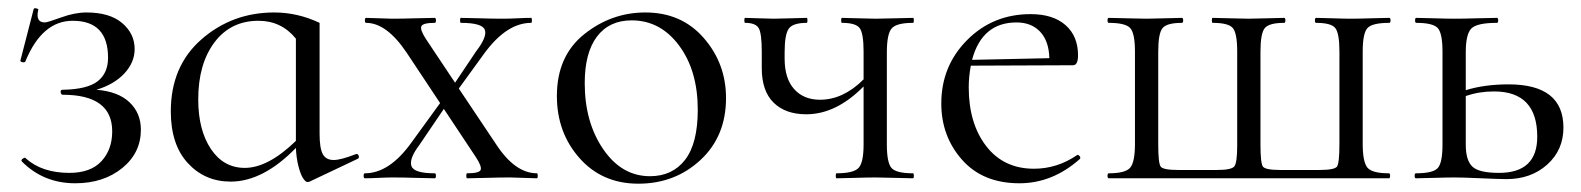

<svg xmlns="http://www.w3.org/2000/svg" viewBox="-20 -429 3805 462"><path d="M212 -213Q264 -209 291.5 -183Q319 -157 319 -117Q319 -61 274 -24.5Q229 12 161 12Q85 12 33 -40Q29 -44 36 -48Q40 -51 42 -48Q81 -13 147 -13Q198 -13 224 -41Q250 -69 250 -113Q250 -201 131 -201Q127 -201 126 -207Q125 -213 131 -213Q190 -214 215 -233.5Q240 -253 240 -290Q240 -379 155 -379Q81 -379 41 -281Q40 -279 37 -279Q34 -279 31.5 -280Q29 -281 29 -283L61 -407Q62 -411 70 -408Q73 -407 72 -405Q65 -375 88 -375Q94 -375 127 -387Q160 -399 188 -399Q244 -399 274 -373.5Q304 -348 304 -311Q304 -279 279.5 -252.5Q255 -226 212 -213Z M836 -58Q841 -60 843 -54.5Q845 -49 841 -47L725 8Q722 9 720 9Q715 9 709 -0.5Q703 -10 698 -29.5Q693 -49 692 -73Q613 8 535 8Q473 8 432 -36.5Q391 -81 391 -161Q391 -270 465 -334.5Q539 -399 640 -399Q696 -399 749 -374V-107Q749 -73 756.5 -58.5Q764 -44 783 -44Q800 -44 836 -58ZM569 -25Q625 -25 692 -90V-336Q657 -379 602 -379Q535 -379 496 -327Q457 -275 457 -190Q457 -116 487.5 -70.5Q518 -25 569 -25Z M1272 -12Q1274 -12 1274 -6Q1274 0 1272 0Q1261 0 1239.5 -1Q1218 -2 1208 -2Q1183 -2 1149.5 -1Q1116 0 1104 0Q1102 0 1102 -6Q1102 -12 1104 -12Q1133 -12 1136.5 -20Q1140 -28 1125 -51L1048 -167L989 -80Q964 -47 970 -29.5Q976 -12 1026 -12Q1029 -12 1029 -6Q1029 0 1026 0Q1012 0 981 -1Q950 -2 926 -2Q911 -2 890.5 -1Q870 0 858 0Q855 0 855 -6Q855 -12 858 -12Q917 -12 970 -86L1039 -181L958 -303Q910 -374 861 -374Q858 -374 858 -380Q858 -386 861 -386Q871 -386 892 -385Q913 -384 923 -384Q947 -384 981 -385Q1015 -386 1026 -386Q1029 -386 1029 -380Q1029 -374 1026 -374Q998 -374 994 -366Q990 -358 1005 -335L1075 -230L1126 -306Q1153 -341 1146.5 -357.5Q1140 -374 1089 -374Q1087 -374 1087 -380Q1087 -386 1089 -386Q1103 -386 1134 -385Q1165 -384 1190 -384Q1205 -384 1225 -385Q1245 -386 1258 -386Q1260 -386 1260 -380Q1260 -374 1258 -374Q1199 -374 1145 -300L1084 -216L1173 -83Q1219 -12 1272 -12Z M1516 13Q1429 13 1374.5 -48.5Q1320 -110 1320 -198Q1320 -294 1385.5 -346.5Q1451 -399 1533 -399Q1620 -399 1673.5 -337.5Q1727 -276 1727 -193Q1727 -101 1665.5 -44Q1604 13 1516 13ZM1544 -5Q1598 -5 1628.5 -44.5Q1659 -84 1659 -165Q1659 -259 1614 -319.5Q1569 -380 1500 -380Q1446 -380 1416.5 -341Q1387 -302 1387 -229Q1387 -135 1431.5 -70Q1476 -5 1544 -5Z M2177 -12Q2179 -12 2179 -6Q2179 0 2177 0Q2165 0 2134.5 -1Q2104 -2 2087 -2Q2069 -2 2037 -1Q2005 0 1993 0Q1991 0 1991 -6Q1991 -12 1993 -12Q2034 -12 2046 -25Q2058 -38 2058 -81V-221Q1992 -154 1920 -154Q1870 -154 1841.5 -182Q1813 -210 1813 -265V-305Q1813 -349 1805.5 -361.5Q1798 -374 1773 -374Q1771 -374 1771 -380Q1771 -386 1773 -386Q1782 -386 1805.5 -385Q1829 -384 1842 -384Q1857 -384 1884 -385Q1911 -386 1921 -386Q1923 -386 1923 -380Q1923 -374 1921 -374Q1888 -374 1878 -360Q1868 -346 1868 -303V-288Q1868 -240 1891 -214.5Q1914 -189 1953 -189Q2009 -189 2058 -238V-305Q2058 -349 2048.5 -361.5Q2039 -374 2006 -374Q2004 -374 2004 -380Q2004 -386 2006 -386Q2016 -386 2044 -385Q2072 -384 2087 -384Q2104 -384 2135 -385Q2166 -386 2177 -386Q2179 -386 2179 -380Q2179 -374 2177 -374Q2137 -374 2125.5 -360.5Q2114 -347 2114 -303V-81Q2114 -37 2125.5 -24.5Q2137 -12 2177 -12Z M2572 -56Q2573 -57 2575.5 -55.5Q2578 -54 2579 -51.5Q2580 -49 2579 -47Q2513 12 2433 12Q2345 12 2295 -44.5Q2245 -101 2245 -180Q2245 -270 2307 -332.5Q2369 -395 2460 -395Q2514 -395 2544 -368.5Q2574 -342 2574 -296Q2574 -272 2562 -272L2316 -271Q2311 -244 2311 -219Q2311 -132 2353 -77.5Q2395 -23 2468 -23Q2524 -23 2572 -56ZM2426 -375Q2343 -375 2319 -285L2505 -289Q2504 -330 2483 -352.5Q2462 -375 2426 -375Z M2648 0Q2645 0 2645 -6Q2645 -12 2648 -12Q2688 -12 2699.5 -25.5Q2711 -39 2711 -83V-305Q2711 -349 2699.5 -361.5Q2688 -374 2648 -374Q2645 -374 2645 -380Q2645 -386 2648 -386Q2660 -386 2690.5 -385Q2721 -384 2738 -384Q2754 -384 2784 -385Q2814 -386 2824 -386Q2827 -386 2827 -380Q2827 -374 2824 -374Q2788 -374 2777.5 -361.5Q2767 -349 2767 -305V-81Q2767 -36 2773 -28Q2779 -20 2815 -20H2908Q2943 -20 2950 -28.5Q2957 -37 2957 -79V-305Q2957 -349 2946.5 -361.5Q2936 -374 2898 -374Q2896 -374 2896 -380Q2896 -386 2898 -386Q2910 -386 2939 -385Q2968 -384 2984 -384Q3000 -384 3029.5 -385Q3059 -386 3070 -386Q3073 -386 3073 -380Q3073 -374 3070 -374Q3034 -374 3023.5 -361.5Q3013 -349 3013 -305V-81Q3013 -36 3019 -28Q3025 -20 3061 -20H3154Q3191 -20 3197 -28Q3203 -36 3203 -83V-305Q3203 -349 3193 -361.5Q3183 -374 3147 -374Q3144 -374 3144 -380Q3144 -386 3147 -386Q3158 -386 3186 -385Q3214 -384 3230 -384Q3248 -384 3279.5 -385Q3311 -386 3323 -386Q3326 -386 3326 -380Q3326 -374 3323 -374Q3282 -374 3270.5 -361.5Q3259 -349 3259 -305V-83Q3259 -39 3270.5 -25.5Q3282 -12 3322 -12Q3325 -12 3325 -6Q3325 0 3322 0Z M3610 -226Q3742 -226 3742 -122Q3742 -68 3703 -33Q3664 2 3605 2Q3590 2 3544.5 0Q3499 -2 3480 -2Q3462 -2 3430.5 -1Q3399 0 3387 0Q3384 0 3384 -6Q3384 -12 3387 -12Q3428 -12 3439.5 -24.5Q3451 -37 3451 -81V-305Q3451 -349 3439.5 -361.5Q3428 -374 3388 -374Q3385 -374 3385 -380Q3385 -386 3388 -386Q3399 -386 3430.5 -385Q3462 -384 3480 -384Q3500 -384 3534.5 -385Q3569 -386 3582 -386Q3585 -386 3585 -380Q3585 -374 3582 -374Q3534 -374 3520.5 -360.5Q3507 -347 3507 -303V-212Q3552 -226 3610 -226ZM3587 -13Q3679 -13 3679 -100Q3679 -209 3575 -209Q3539 -209 3507 -198V-81Q3507 -43 3523 -28Q3539 -13 3587 -13Z"/></svg>

Font: Cormorant Infant
Style: Regular
Weight: 400
Designer: Christian Thalmann (Catharsis Fonts)
Version: Version 1.000;PS 002.000;hotconv 1.0.88;makeotf.lib2.5.64775